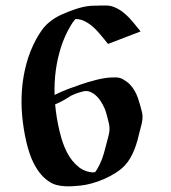

<svg xmlns="http://www.w3.org/2000/svg" viewBox="-20 -661 616 693"><path d="M181.6 -408.7Q178.5 -386 177.4 -363.5Q176.3 -341.1 177 -318.4Q200 -329.8 223.5 -338.9Q247.1 -347.9 271.2 -356Q283.2 -360.1 297.2 -364.4Q311.3 -368.7 325.7 -372.3Q340.1 -376 354.4 -378.4Q368.7 -380.9 381.1 -381.3Q389.4 -381.8 398.2 -381.7Q407 -381.6 415 -378.9Q418.7 -377.7 421.1 -376.5Q423.6 -375.2 426.5 -373.3Q440.7 -365 450.2 -354.7Q459.7 -344.5 466.4 -332.5Q473.1 -320.6 477.8 -307.1Q482.4 -293.7 486.6 -278.8Q490 -267.1 492.7 -255Q495.4 -242.9 494.1 -230.5Q492.9 -219.2 490 -208.7Q487.1 -198.2 484.4 -187.3Q480.7 -171.4 476.2 -154.8Q471.7 -138.2 465.5 -122.3Q459.2 -106.4 450.9 -91.7Q442.6 -76.9 431.2 -64.5Q417.7 -50 398.1 -37.5Q378.4 -24.9 356.3 -15.1Q334.2 -5.4 311.4 0.9Q288.6 7.1 269 9Q256.3 10.3 241.8 11.1Q227.3 12 212.8 11.1Q198.2 10.3 184.4 6.7Q170.7 3.2 159.4 -4.2Q140.9 -16.1 127.3 -32.3Q113.8 -48.6 103.9 -67.3Q94 -85.9 87.2 -106.3Q80.3 -126.7 75.4 -147.5Q64.7 -193.4 60.2 -241.2Q55.7 -289.1 59.2 -336.4Q62.7 -383.8 75 -429.8Q87.2 -475.8 109.9 -518.3Q119.1 -535.4 130.7 -551.8Q142.3 -568.1 157.5 -580.6Q178 -597.7 202.4 -608.5Q226.8 -619.4 252 -627.9Q264.9 -632.3 278.6 -635.5Q292.2 -638.7 306.2 -639.9Q314.2 -640.6 322.8 -640.6H326.9H331.3Q332.5 -640.6 333.6 -640.7Q334.7 -640.9 335.9 -640.9Q350.3 -641.4 364.5 -641.1Q378.7 -640.9 392.3 -635.3Q408.2 -628.9 421.1 -619.1Q434.1 -609.4 445.3 -597.7Q456.5 -585.9 466.8 -573Q477.1 -560.1 487.5 -547.6Q458 -536.1 428.7 -525Q399.4 -513.9 369.9 -502.4Q360.8 -513.4 352.1 -524.5Q343.3 -535.6 333.7 -546.1Q324.2 -556.6 313.6 -565.8Q303 -575 290.3 -582Q281.5 -586.9 272.5 -589.6Q263.4 -592.3 253.2 -592.3Q252.7 -592.3 252.4 -592.2Q252.2 -592 252 -592Q240.7 -579.1 232.9 -564.7Q212.2 -528.8 199.7 -489.3Q187.3 -449.7 181.6 -408.7ZM235.8 -315.2Q222.2 -306.2 208 -298.3Q193.8 -290.5 179 -284.2Q181.2 -259.8 185.1 -236.1Q189 -212.4 194.6 -188.7Q197.8 -174.8 202 -160.8Q206.3 -146.7 211.8 -132.9Q217.3 -119.1 224.4 -106.3Q231.4 -93.5 240.2 -82.3Q251.2 -68.4 264.6 -57.7Q278.1 -47.1 294.9 -42.2Q304.2 -39.6 312.7 -38.8Q315.2 -38.3 318 -39.1Q320.8 -39.8 323.2 -39.6Q328.4 -46.1 332.5 -53.7Q336.7 -61.3 340.3 -68.6Q349.1 -86.9 354.7 -106.6Q360.4 -126.2 365.2 -146Q367.9 -158 371.3 -169.4Q374.8 -180.9 375.2 -193.4Q375.7 -204.1 373.3 -214.5Q370.8 -224.9 368.2 -235.1L367.9 -235.8V-236.1L367.4 -237.5V-238L367.2 -238.8V-239.3L366.9 -240L364 -250.5Q363 -253.7 362.4 -255.7Q361.8 -257.8 361.3 -259.6Q360.8 -261.5 360.1 -263.3Q359.4 -265.1 358.2 -268.1Q351.6 -283.7 342 -298Q332.5 -312.3 318.6 -322.3Q309.8 -328.6 300.4 -331.2Q291 -333.7 280 -331.1Q279.1 -330.8 277.6 -330.4Q276.1 -330.1 274.4 -329.6Q272.7 -329.1 271.4 -328.7Q270 -328.4 269.3 -328.1Q268.3 -327.9 267.1 -327.5Q265.9 -327.1 264.6 -326.7Q260.5 -325.4 256.8 -324.1Q253.2 -322.8 251.2 -322Q247.3 -320.3 243.5 -318.7Q239.7 -317.1 235.8 -315.2ZM369.4 -232.7 368.9 -233.4Q369.1 -232.9 369.4 -232.5Q369.6 -232.2 369.4 -232.7ZM331.1 -640.6H331.3Q330.8 -640.4 330.8 -640.4Q330.8 -640.6 331.1 -640.6Z"/></svg>

Font: Autopia
Style: Bold
Weight: 700
Designer: Antoine Gelgon
Foundry: Antoine Gelgon
Version: 001.000